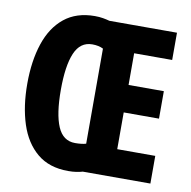

<svg xmlns="http://www.w3.org/2000/svg" viewBox="-81 -805 891 895"><g transform="rotate(10 364.0 -357.5)"><path d="M297 -724Q318 -724 335.5 -721Q353 -718 367 -714H687V-585H507V-435H674V-305H507V-131H687V0H367Q354 4 337 6.5Q320 9 299 9Q209 9 152 -38.5Q95 -86 68 -169Q41 -252 41 -359Q41 -467 68.5 -549.5Q96 -632 153 -678Q210 -724 297 -724ZM308 -592Q251 -592 225.5 -532Q200 -472 200 -358Q200 -244 225.5 -184.5Q251 -125 308 -125Q324 -125 337 -126.5Q350 -128 360 -131V-581Q339 -592 308 -592Z"/></g></svg>

Font: Noto Sans ExtraCondensed ExtraBold
Style: Regular
Weight: 800
Width: 2
Designer: Monotype Design Team
Foundry: Monotype Imaging Inc.
Version: Version 2.013; ttfautohint (v1.8.4.7-5d5b)